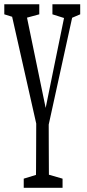

<svg xmlns="http://www.w3.org/2000/svg" viewBox="-26 -567 406 898"><path d="M157.7 74.2 17.6 -546.9H87.4L196.8 -17.6L166 43.9L226.1 -251.5L286.6 -546.9H325.2L189 74.2ZM-5.9 -500V-546.9H157.7V-500L80.1 -479H61.5ZM85 311.5V268.6L165 244.1H181.6L266.6 268.6V311.5ZM219.2 -500V-546.9H349.1V-500L299.8 -479H285.6ZM141.6 311.5Q142.6 268.1 142.6 221.9Q142.6 175.8 143.1 115.5Q143.6 55.2 143.6 -31.7H201.7Q201.7 53.2 202.1 114.5Q202.6 175.8 202.6 222.2Q202.6 268.6 203.1 311.5Z"/></svg>

Font: Scarab Serif
Style: Condensed
Weight: 400
Designer: John Roberts
Foundry: Scarab
Version: 1.0